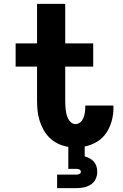

<svg xmlns="http://www.w3.org/2000/svg" viewBox="-20 -755 640 995"><path d="M276 220V150H376Q384 150 391.5 146.5Q399 143 399 135Q399 127 391.5 123.5Q384 120 376 120H334V6Q307 2 282.5 -9.5Q258 -21 238.5 -39.5Q219 -58 206 -81.5Q193 -105 185 -130.5Q177 -156 174.5 -182.5Q172 -209 172 -236V-410H61V-530H172V-735H318V-530H463V-410H318V-236Q318 -224 318.5 -211.5Q319 -199 320.5 -186.5Q322 -174 325 -162Q328 -150 333.5 -139Q339 -128 349 -120Q359 -112 371 -112Q386 -112 397 -122Q408 -132 413 -145.5Q418 -159 420 -173.5Q422 -188 422 -203Q422 -204 422 -205Q422 -206 422 -208H567Q568 -205 568 -202Q568 -199 568 -196Q568 -162 559 -128.5Q550 -95 531 -66.5Q512 -38 482 -20Q452 -2 419 4V55Q432 59 444.5 65.5Q457 72 466.5 83Q476 94 480 107.5Q484 121 484 135Q484 155 475.5 173Q467 191 450.5 201.5Q434 212 415 216Q396 220 376 220Z"/></svg>

Font: Iosevka Curly Heavy Extended
Style: Regular
Weight: 900
Width: 7
Monospace: yes
Designer: Belleve Invis
Foundry: Belleve Invis
Version: Version 11.1.0; ttfautohint (v1.8.3)